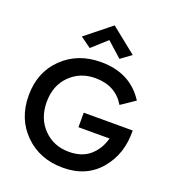

<svg xmlns="http://www.w3.org/2000/svg" viewBox="-169 -1096 1129 1242"><g transform="rotate(20 395.0 -475.0)"><path d="M411 -266V-366H748Q752 -206 659 -95.5Q566 15 404 15Q245 15 141.5 -87.5Q38 -190 38 -350Q38 -510 142 -611Q246 -712 406 -712Q608 -712 707 -557L611 -492Q546 -602 406 -602Q302 -602 232 -532.5Q162 -463 162 -350Q162 -237 231.5 -166Q301 -95 406 -95Q495 -95 549.5 -142Q604 -189 625 -266ZM406 -864 304 -772 231 -825 406 -965 581 -825 509 -772Z"/></g></svg>

Font: Renner* Medium
Style: Medium
Weight: 500
Version: Version 003.000 ; ttfautohint (v0.97) -l 8 -r 50 -G 200 -x 1